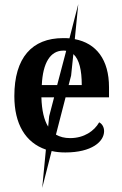

<svg xmlns="http://www.w3.org/2000/svg" viewBox="-20 -734 597 937"><path d="M299 10C428 10 488 -43 488 -94C488 -114 478 -130 464 -137C440 -95 391 -60 322 -60C295 -60 272 -66 253 -77L300 -259H512V-308C512 -443 450 -523 345 -543L362 -714L319 -547C309 -548 298 -548 288 -548C136 -548 50 -452 50 -265C50 -129 104 -38 204 -4L186 183L232 3C253 8 275 10 299 10ZM184 -319C189 -428 226 -487 289 -487C294 -487 298 -487 303 -486L259 -319ZM327 -365 338 -470C367 -444 379 -391 379 -319H315ZM182 -259H244L220 -167L215 -116C195 -148 184 -195 182 -259Z"/></svg>

Font: Noto Serif Semi
Style: Regular
Weight: 600
Designer: Monotype Design Team
Foundry: Monotype Imaging Inc.
Version: Version 1.002